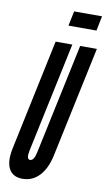

<svg xmlns="http://www.w3.org/2000/svg" viewBox="-100 -957 564 1013"><g transform="rotate(10 182.0 -450.5)"><path d="M96.5 8Q149.5 8 186.5 -31.2Q223.5 -70.5 239 -143.5L364.5 -735H275L149.5 -143.5Q140 -97 119 -97Q98 -97 107.5 -143.5L233 -735H143.5L18.5 -143.5Q3 -71 23.2 -31.5Q43.5 8 96.5 8ZM195.5 -830H345.5L361.5 -909H212Z"/></g></svg>

Font: League Gothic SemiCondensed Italic
Style: Regular
Weight: 400
Width: 4
Designer: The League of Moveable Type
Version: Version 1.600; ttfautohint (v1.8.3)